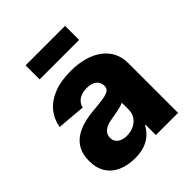

<svg xmlns="http://www.w3.org/2000/svg" viewBox="-204 -855 989 989"><g transform="rotate(-45 290.5 -360.0)"><path d="M207.5 9.3Q155.3 9.3 115 -8.1Q74.7 -25.4 51.8 -60.5Q28.8 -95.7 28.8 -148.9Q28.8 -193.8 44.7 -224.4Q60.5 -254.9 88.4 -274.2Q116.2 -293.5 152.8 -303.5Q189.5 -313.5 231 -316.9Q277.3 -320.8 305.4 -325.4Q333.5 -330.1 346.2 -339.1Q358.9 -348.1 358.9 -364.3V-366.7Q358.9 -384.3 350.1 -397Q341.3 -409.7 325 -416.5Q308.6 -423.3 285.6 -423.3Q262.2 -423.3 244.4 -416.3Q226.6 -409.2 215.3 -396.5Q204.1 -383.8 200.7 -366.7L45.4 -379.9Q54.2 -429.7 84.7 -466.6Q115.2 -503.4 166.7 -523.7Q218.3 -543.9 288.6 -543.9Q341.3 -543.9 385.3 -532Q429.2 -520 461.2 -496.8Q493.2 -473.6 510.7 -439.9Q528.3 -406.2 528.3 -362.8V0H366.7V-75.2H362.8Q348.1 -47.4 325.9 -28.6Q303.7 -9.8 274.4 -0.2Q245.1 9.3 207.5 9.3ZM259.3 -102.5Q287.6 -102.5 310.5 -113.8Q333.5 -125 346.9 -145Q360.4 -165 360.4 -191.4V-241.7Q353.5 -238.3 343 -235.1Q332.5 -231.9 319.8 -229.2Q307.1 -226.6 293.9 -224.4Q280.8 -222.2 267.6 -219.7Q243.2 -216.3 225.8 -208.3Q208.5 -200.2 199 -187.5Q189.5 -174.8 189.5 -156.7Q189.5 -139.2 198.5 -127.2Q207.5 -115.2 223.1 -108.9Q238.8 -102.5 259.3 -102.5ZM433.6 -728.5V-626H146V-728.5Z"/></g></svg>

Font: Inter 20pt ExtraBold
Style: Regular
Weight: 800
Version: Version 4.001;git-66647c0bb